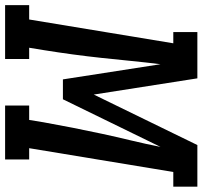

<svg xmlns="http://www.w3.org/2000/svg" viewBox="-82 -734 775 734"><g transform="rotate(90 305.0 -367.5)"><path d="M-42 0V-92H13L104 -643H61V-735H238L300 -339L493 -735H652V-643H596L505 -92H548V0H342V-92H397L406 -147Q416 -203 427 -259Q438 -315 450 -370.5Q462 -426 475.5 -482Q489 -538 500 -594L318 -221H242L184 -594Q177 -538 171.5 -482Q166 -426 160 -370Q154 -314 146.5 -258.5Q139 -203 130 -147L121 -92H164V0Z"/></g></svg>

Font: Iosevka Slab SmBdExObl
Style: Regular
Weight: 600
Width: 7
Italic angle: -9°
Monospace: yes
Designer: Belleve Invis
Foundry: Belleve Invis
Version: Version 11.1.0; ttfautohint (v1.8.3)